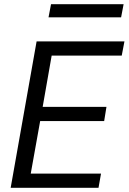

<svg xmlns="http://www.w3.org/2000/svg" viewBox="-20 -898 615 918"><path d="M31 0 155 -700H575L562 -632H227L184 -387H489L478 -319H172L127 -68H463L451 0ZM212 -815 224 -878H571L559 -815Z"/></svg>

Font: DM Sans 12pt
Style: Italic
Weight: 400
Italic angle: -10°
Version: Version 4.004;gftools[0.9.30]